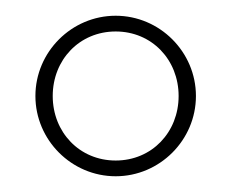

<svg xmlns="http://www.w3.org/2000/svg" viewBox="-20 -766 301 244"><path d="M127 -542C183 -542 229 -588 229 -644C229 -700 183 -746 127 -746C71 -746 25 -700 25 -644C25 -588 71 -542 127 -542ZM127 -562C81 -562 47 -598 47 -644C47 -690 81 -726 127 -726C173 -726 207 -690 207 -644C207 -598 173 -562 127 -562Z"/></svg>

Font: Sprat Condensed Light
Style: Regular
Weight: 300
Width: 3
Designer: Ethan Nakache
Foundry: Collletttivo
Version: Version 2.000;Glyphs 3.2 (3217)